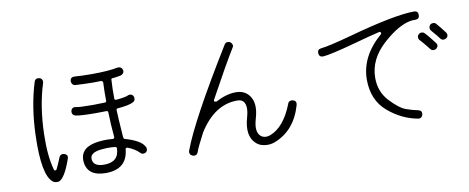

<svg xmlns="http://www.w3.org/2000/svg" viewBox="-63 -1002 3126 1280"><g transform="rotate(-10 1500.0 -362.0)"><path d="M232 -3Q220 -3 210 -10Q140 -61 149 -334Q155 -526 205 -687Q212 -707 231 -706Q237 -706 240 -705Q251 -702 256.5 -692.5Q262 -683 259 -670Q211 -520 206 -332Q202 -184 229 -88Q231 -81 237.5 -81Q244 -81 247 -86Q261 -113 280 -161Q287 -180 307 -180Q310 -180 316 -178Q343 -169 333 -142Q289 -16 247 -3Q241 -3 232 -3ZM567 -5Q440 -5 433 -110Q429 -205 556 -220Q584 -223 614 -223Q629 -223 652 -221Q657 -221 660 -224Q663 -227 663 -232Q655 -317 653 -401Q653 -405 650 -408Q647 -411 643 -411Q618 -410 569 -410Q468 -410 433 -418Q420 -422 415 -431Q410 -440 412 -452Q417 -474 439 -474Q443 -474 445 -473Q472 -467 560 -467Q588 -467 642 -469Q652 -469 652 -479Q651 -543 654 -604Q648 -615 644 -615Q627 -614 592 -614Q540 -614 468 -618Q456 -619 449 -628Q442 -637 442 -649Q444 -675 470 -675H472Q521 -671 590 -671Q700 -671 766 -684H771Q793 -684 799 -661Q801 -648 794.5 -640Q788 -632 776 -628Q745 -622 720 -620Q711 -620 711 -611Q707 -550 708 -484Q708 -480 711 -477Q714 -474 718 -474H719Q783 -480 801 -489Q807 -492 814 -492Q831 -492 838 -477Q843 -466 840 -455Q837 -444 826 -438Q799 -423 719 -416Q710 -416 710 -406Q711 -365 721 -224Q722 -210 728 -208Q835 -177 857 -135Q864 -127 863.5 -115Q863 -103 855 -96Q847 -89 835 -89Q823 -89 815 -99Q785 -129 737 -147L728 -146Q724 -144 724 -138Q711 -5 567 -5ZM562 -165Q487 -157 489 -114Q491 -62 566 -62Q666 -62 668 -155Q668 -163 659 -165Q637 -168 613 -168Q589 -168 562 -165Z M1661 -3Q1614 -3 1584 -31Q1524 -86 1558 -206Q1579 -279 1556 -311Q1542 -330 1511 -329Q1359 -329 1252 -159Q1202 -64 1193 -35Q1186 -16 1166 -17Q1162 -17 1156 -19Q1144 -24 1140 -33Q1135 -45 1139 -55Q1209 -246 1496 -712Q1504 -725 1520 -724Q1528 -724 1534 -720Q1544 -713 1547.5 -702Q1551 -691 1544 -682Q1489 -594 1361 -360Q1358 -353 1363 -348L1375 -346Q1449 -385 1512 -385Q1572 -385 1603 -343Q1644 -289 1614 -189Q1589 -104 1624 -72Q1639 -58 1662 -58Q1674 -58 1689 -63Q1785 -99 1843 -246Q1848 -267 1870 -267Q1875 -267 1878 -266Q1905 -259 1898 -231Q1850 -64 1709 -11Q1687 -3 1661 -3Z M2684 0Q2572 -19 2480 -98Q2388 -177 2388 -316Q2389 -474 2533 -598Q2538 -603 2535 -609Q2532 -615 2526 -615Q2457 -599 2346 -568Q2181 -523 2129 -519Q2101 -519 2099.5 -545.5Q2098 -572 2125 -575Q2173 -579 2331 -622Q2642 -708 2776 -709Q2804 -709 2804 -681Q2804 -653 2776 -653H2760H2756Q2668 -644 2556.5 -544Q2445 -444 2445 -317Q2445 -223 2506 -158Q2567 -93 2611.5 -77.5Q2656 -62 2689 -56Q2717 -50 2712 -24Q2707 0 2684 0ZM2862 -433Q2848 -433 2840 -444Q2792 -504 2782.5 -512.5Q2773 -521 2773 -534Q2773 -547 2781 -553Q2788 -562 2802 -562Q2813 -562 2821 -554Q2839 -537 2884 -478Q2901 -457 2879 -438Q2870 -433 2862 -433ZM2940 -490Q2925 -490 2917 -502Q2904 -521 2866 -564Q2859 -572 2859.5 -583.5Q2860 -595 2869 -604Q2876 -611 2888.5 -611Q2901 -611 2909 -601Q2933 -574 2963 -534Q2970 -524 2968.5 -513Q2967 -502 2957.5 -496Q2948 -490 2940 -490Z"/></g></svg>

Font: Shin Retro Maru Gothic Regular
Style: Regular
Weight: 400
Designer: Iose
Foundry: Typographish
Version: Version 1.002